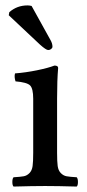

<svg xmlns="http://www.w3.org/2000/svg" viewBox="-20 -684 320 706"><path d="M189.9 -320.8V-122.1Q189.9 -89.8 192.1 -73.5Q194.3 -57.1 203.6 -47.6Q212.9 -38.1 224.6 -35.9Q236.3 -33.7 262.2 -32.2Q266.6 -26.9 266.6 -14.6Q266.6 -2.4 262.2 2Q191.9 0 146 0Q100.1 0 29.8 2Q25.4 -2.4 25.4 -14.9Q25.4 -27.3 29.8 -32.2Q55.7 -33.7 67.4 -35.9Q79.1 -38.1 88.4 -47.6Q97.7 -57.1 99.9 -73.5Q102.1 -89.8 102.1 -122.1V-320.8Q102.1 -358.4 90.6 -369.9Q79.1 -381.3 37.1 -384.8Q31.7 -401.4 35.2 -414.1Q73.7 -417 115.7 -425.5Q157.7 -434.1 180.2 -442.9Q193.8 -442.9 193.8 -434.1Q189.9 -389.6 189.9 -320.8ZM96.2 -662.1 166 -536.1Q172.9 -523.9 172.9 -512.2Q172.9 -507.8 168.2 -503.9Q163.6 -500 157.2 -500Q149.4 -500 127 -520L12.2 -627.9L14.2 -639.2Q42.5 -664.1 81.1 -664.1Q88.4 -664.1 96.2 -662.1Z"/></svg>

Font: Common Serif News
Style: Regular
Weight: 450
Designer: Philipp H. Poll, Khaled Hosny
Foundry: Stefan Peev, Context Ltd.
Version: Version 1.026